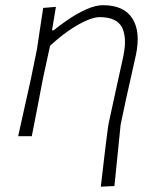

<svg xmlns="http://www.w3.org/2000/svg" viewBox="-20 -525 614 740"><path d="M368.5 194.5Q371.5 169.5 376 130.8Q380.5 92 385.2 52.5Q390 13 393.8 -15.8Q397.5 -44.5 399 -50.5Q413 -117.5 427.5 -181.8Q442 -246 455 -306.5Q470.5 -380.5 450 -419.8Q429.5 -459 363.5 -459Q342 -459 310 -444.5Q278 -430 242.2 -405Q206.5 -380 173 -348.5L145 -220Q133.5 -159.5 123.5 -107.2Q113.5 -55 102.5 0H50Q62.5 -56.5 74 -108.2Q85.5 -160 99 -220.5L122.5 -335.5Q128 -373.5 134.2 -414Q140.5 -454.5 146.5 -494.5L195.5 -498.5L180.5 -408H186.5Q210 -427.5 243.5 -450.2Q277 -473 312.5 -489Q348 -505 377 -505Q457.5 -505 490.2 -453.8Q523 -402.5 503.5 -311.5Q492 -259 482 -215.5Q472 -172 465 -139.5L445 -45Q439 14.5 433 73Q427 131.5 421 192Z"/></svg>

Font: Commissioner Loud ExtraLight
Style: Italic
Weight: 200
Italic angle: -12°
Designer: Kostas Bartsokas
Foundry: Kostas Bartsokas
Version: Version 1.000; ttfautohint (v1.8.3)